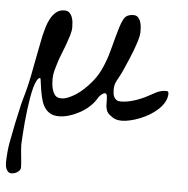

<svg xmlns="http://www.w3.org/2000/svg" viewBox="-95 -522 799 816"><g transform="rotate(5 305.0 -113.5)"><path d="M-43.5 203.6Q-43.5 183.6 -41.5 159.4Q-39.6 135.3 -36.1 116.7Q-28.3 74.7 -19.8 33Q-11.2 -8.8 -1.5 -49.8Q2.4 -65.4 6.1 -78.1Q9.8 -90.8 13.4 -104.2Q17.1 -117.7 21 -134.3Q24.9 -150.9 29.8 -173.8Q32.7 -189.5 37.1 -212.4Q41.5 -235.4 46.4 -260.3Q51.3 -285.2 55.9 -309.3Q60.5 -333.5 64.5 -352.1Q68.4 -368.2 74.2 -387.9Q80.1 -407.7 89.6 -425Q99.1 -442.4 113.3 -453.9Q127.4 -465.3 147.9 -465.3Q161.1 -465.3 168.7 -458.5Q176.3 -451.7 180.4 -441.2Q184.6 -430.7 185.8 -418.5Q187 -406.2 187 -396Q187 -381.8 181.2 -362.3Q175.3 -342.8 167.7 -322Q160.2 -301.3 152.1 -281.5Q144 -261.7 139.6 -247.6Q135.7 -234.9 132.6 -224.9Q129.4 -214.8 127.2 -205.8Q125 -196.8 123.8 -188.5Q122.6 -180.2 122.6 -171.4Q122.6 -163.6 123.5 -151.1Q124.5 -138.7 127.9 -126.2Q131.3 -113.8 138.4 -104.2Q145.5 -94.7 157.2 -92.8Q174.3 -89.8 192.9 -96.9Q211.4 -104 229 -115.7Q246.6 -127.4 261.5 -141.6Q276.4 -155.8 286.6 -167.5Q310.1 -193.8 325.2 -224.1Q340.3 -254.4 351.6 -290.5Q356.9 -307.6 362.5 -329.3Q368.2 -351.1 374 -372.8Q379.9 -394.5 386 -414.1Q392.1 -433.6 398.9 -446.8Q405.8 -460.9 416.7 -466.1Q427.7 -471.2 441.9 -471.2Q454.1 -471.2 461.2 -464.1Q468.3 -457 471.9 -446.5Q475.6 -436 476.6 -424.1Q477.5 -412.1 477.5 -402.8Q477.5 -394 474.9 -381.8Q472.2 -369.6 467.5 -355Q462.9 -340.3 456.8 -324.2Q450.7 -308.1 443.8 -291.5Q432.6 -266.1 423.3 -243.9Q414.1 -221.7 401.4 -199.2Q395 -188.5 390.1 -176.5Q385.3 -164.6 385.3 -147.9Q385.3 -139.6 386.5 -131.3Q387.7 -123 391.4 -116.2Q395 -109.4 401.6 -105Q408.2 -100.6 418.5 -100.6Q446.3 -100.6 475.6 -109.9Q504.9 -119.1 528.8 -131.8Q540 -137.2 549.1 -142.6Q558.1 -147.9 567.1 -152.3Q576.2 -156.7 586.4 -159.4Q596.7 -162.1 610.8 -162.1Q614.7 -162.1 616.7 -158.9Q618.7 -155.8 618.7 -151.9Q618.7 -132.8 609.1 -115.7Q599.6 -98.6 584 -84Q568.4 -69.3 548.6 -57.4Q528.8 -45.4 507.8 -37.1Q486.8 -28.8 466.6 -24.2Q446.3 -19.5 430.2 -19.5Q415 -19.5 402.8 -24.2Q390.6 -28.8 378.9 -39.1Q369.1 -46.9 365.2 -56.6Q361.3 -66.4 360.6 -77.1Q359.9 -87.9 360.1 -99.1Q360.4 -110.4 358.4 -121.6Q358.4 -124 355.2 -127Q352.1 -129.9 350.1 -129.9Q346.7 -129.9 342.3 -127.4Q337.9 -125 333.7 -121.3Q329.6 -117.7 325.9 -113.3Q322.3 -108.9 320.3 -105Q310.1 -86.9 292.5 -70.6Q274.9 -54.2 253.2 -42Q231.4 -29.8 208 -22.5Q184.6 -15.1 163.1 -15.1Q141.6 -15.1 127.4 -22.7Q113.3 -30.3 104 -43Q94.7 -55.7 89.4 -72.8Q84 -89.8 80.6 -108.9Q79.6 -111.8 78.4 -121.1Q77.1 -130.4 75.7 -140.4Q74.2 -150.4 73 -159.2Q71.8 -168 70.3 -170.4Q62.5 -169.9 55.9 -158Q49.3 -146 43.9 -126.5Q38.6 -106.9 34.4 -82Q30.3 -57.1 26.9 -31Q23.4 -4.9 21.2 20.8Q19 46.4 17.6 67.4Q16.1 88.4 15.4 102.5Q14.6 116.7 14.6 120.1Q14.6 130.4 15.9 142.8Q17.1 155.3 18.3 168.2Q19.5 181.2 20.8 193.4Q22 205.6 22 215.3Q22 222.2 18.1 227.3Q14.2 232.4 8.3 236.3Q2.4 240.2 -4.6 242.2Q-11.7 244.1 -17.6 244.1Q-24.9 244.1 -29.8 239.7Q-34.7 235.4 -37.8 229.2Q-41 223.1 -42.2 216.1Q-43.5 209 -43.5 203.6Z"/></g></svg>

Font: IM FELL French Canon
Style: Italic
Weight: 400
Italic angle: -17°
Designer: Igino Marini
Foundry: Igino Marini
Version: 3.00